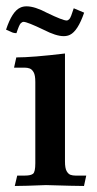

<svg xmlns="http://www.w3.org/2000/svg" viewBox="-25 -602 313 622"><path d="M247.1 0.5Q219.2 0.5 124 -2.4Q52.7 0.5 22.9 0.5L30.8 -33.2H55.7Q74.7 -33.2 82 -39.1Q89.4 -44.9 89.4 -73.2V-336.4Q89.4 -358.4 84 -367.9Q78.6 -377.4 71.3 -380.1Q64 -382.8 55.7 -382.8H20.5L27.8 -416Q79.6 -416 185.5 -428.7V-79.1Q185.5 -57.1 190.9 -47.6Q196.3 -38.1 203.6 -35.6Q210.9 -33.2 219.2 -33.2H254.4ZM181.2 -484.9Q156.7 -484.9 116.7 -505.4Q63 -531.2 51.3 -531.2Q46.9 -531.2 42 -526.4Q37.1 -521.5 28.3 -494.6Q18.1 -494.6 10.3 -499L-5.4 -505.9Q14.2 -565.4 40.5 -577.1Q49.3 -581.5 61 -581.5Q87.9 -581.5 127.9 -560.1Q178.7 -535.6 190.9 -535.6Q195.3 -535.6 200 -540.5Q204.6 -545.4 213.9 -575.2L247.6 -561Q227.1 -501.5 201.7 -489.3Q192.9 -484.9 181.2 -484.9Z"/></svg>

Font: Quaaykop
Style: Medium
Weight: 500
Designer: Tup Wanders
Foundry: Free font, DO NOT SELL
Version: Version 1.00;July 31, 2023;FontCreator 11.5.0.2430 64-bit